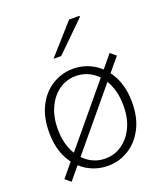

<svg xmlns="http://www.w3.org/2000/svg" viewBox="-137 -819 810 937"><g transform="rotate(-20 267.5 -350.0)"><path d="M268 12Q210 12 160.5 -17.5Q111 -47 81.5 -103.5Q52 -160 52 -239Q52 -319 81.5 -376Q111 -433 160.5 -462.5Q210 -492 267 -492Q325 -492 374 -462.5Q423 -433 453 -376Q483 -319 483 -239Q483 -160 453 -103.5Q423 -47 374 -17.5Q325 12 268 12ZM268 -26Q316 -26 354.5 -53Q393 -80 415.5 -127.5Q438 -175 438 -238Q438 -303 416 -351.5Q394 -400 355 -427Q316 -454 267 -454Q219 -454 180.5 -427Q142 -400 119.5 -351.5Q97 -303 97 -240Q97 -176 119.5 -128Q142 -80 180.5 -53Q219 -26 268 -26ZM73 24 44 0 462 -503 491 -479ZM195 -570 332 -724H384L387 -719L235 -570Z"/></g></svg>

Font: Source Sans 3 ExtraLight Light
Style: Regular
Weight: 300
Version: Version 3.052;hotconv 1.1.0;makeotfexe 2.6.0